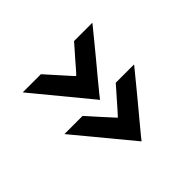

<svg xmlns="http://www.w3.org/2000/svg" viewBox="-78 -624 762 762"><g transform="rotate(45 303.5 -242.5)"><path d="M558 -243Q555 -245 537.5 -259.5Q520 -274 494 -295.5Q468 -317 440 -340.5Q412 -364 386 -385Q360 -406 342.5 -420.5Q325 -435 321 -438V-335Q325 -332 340 -318.5Q355 -305 373.5 -289Q392 -273 406.5 -260Q421 -247 425 -243Q421 -239 406.5 -226Q392 -213 373.5 -196Q355 -179 340 -166Q325 -153 321 -149V-47ZM325 -243Q322 -245 304 -259.5Q286 -274 260 -295.5Q234 -317 206 -340.5Q178 -364 152 -385Q126 -406 108.5 -420.5Q91 -435 87 -438V-335Q91 -332 106 -318.5Q121 -305 139.5 -289Q158 -273 173 -260Q188 -247 191 -243Q188 -239 173 -226Q158 -213 139.5 -196Q121 -179 106 -166Q91 -153 87 -149V-47Z"/></g></svg>

Font: Reem Kufi Fun Medium
Style: Regular
Weight: 500
Designer: Khaled Hosny
Version: Version 1.005